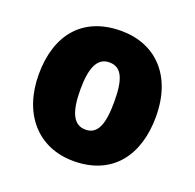

<svg xmlns="http://www.w3.org/2000/svg" viewBox="-106 -673 804 793"><g transform="rotate(20 296.5 -276.5)"><path d="M553 -278C553 -461 447 -563 298 -563C129 -563 38 -452 38 -278C38 -107 136 10 295 10C466 10 553 -109 553 -278ZM221 -277C221 -375 244 -424 296 -424C351 -424 370 -375 370 -278C370 -180 351 -129 297 -129C243 -129 221 -181 221 -277Z"/></g></svg>

Font: Noto Sans Kannada SemiCondensed Black
Style: Regular
Weight: 900
Width: 4
Designer: Jelle Bosma - Monotype Design Team
Foundry: Monotype Imaging Inc.
Version: Version 2.005